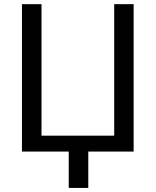

<svg xmlns="http://www.w3.org/2000/svg" viewBox="-20 -731 753 926"><path d="M85.9 -710.9H180.2V-76.7H530.8V-710.9H624.5V0H405.8V175.3H311.5V0H85.9Z"/></svg>

Font: Roboto-o
Style: o-Regular
Weight: 400
Designer: Google
Version: Version 2.134; 2016; ttfautohint (v1.6)